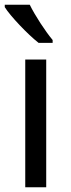

<svg xmlns="http://www.w3.org/2000/svg" viewBox="-21 -786 299 806"><path d="M104 -766H-1V-756C22 -719 95 -642 141 -606H200V-618C169 -655 126 -721 104 -766ZM173 0V-536H85V0Z"/></svg>

Font: Noto Sans Elbasan
Style: Regular
Weight: 400
Designer: Monotype Design Team
Foundry: Monotype Imaging Inc.
Version: Version 2.004